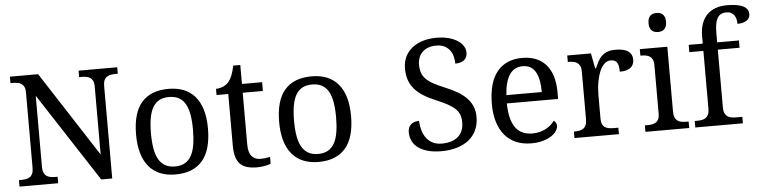

<svg xmlns="http://www.w3.org/2000/svg" viewBox="-46 -1001 4931 1242"><g transform="rotate(-5 2419.0 -380.0)"><path d="M568.8 0 193.8 -576.2V-113.8Q193.8 -90.3 200.4 -76.2Q207 -62 218 -54.4Q229 -46.9 244.1 -44.4Q259.3 -42 275.9 -42H289.1V0H38.1V-42H50.8Q67.9 -42 82.8 -44.4Q97.7 -46.9 108.9 -54.4Q120.1 -62 126.5 -76.2Q132.8 -90.3 132.8 -113.8V-604Q132.8 -626 126.2 -639.4Q119.6 -652.8 108.4 -660.2Q97.2 -667.5 82.3 -669.7Q67.4 -671.9 50.8 -671.9H38.1V-713.9H221.2L579.1 -161.1V-604Q579.1 -626 572.5 -639.4Q565.9 -652.8 554.7 -660.2Q543.5 -667.5 528.6 -669.7Q513.7 -671.9 497.1 -671.9H483.9V-713.9H734.9V-671.9H722.2Q705.1 -671.9 690.2 -669.4Q675.3 -667 664.1 -659.4Q652.8 -651.9 646.5 -637.7Q640.1 -623.5 640.1 -600.1V0Z M1285.2 -269Q1285.2 -127.9 1225.3 -59.1Q1165.5 9.8 1050.3 9.8Q996.1 9.8 953.1 -7.3Q910.2 -24.4 880.1 -59.1Q850.1 -93.8 834.2 -146.2Q818.4 -198.7 818.4 -269Q818.4 -409.2 877.7 -477.5Q937 -545.9 1053.2 -545.9Q1107.4 -545.9 1150.4 -529.1Q1193.4 -512.2 1223.4 -477.8Q1253.4 -443.4 1269.3 -391.4Q1285.2 -339.4 1285.2 -269ZM915 -269Q915 -213.4 922.4 -170.9Q929.7 -128.4 946 -99.9Q962.4 -71.3 988.5 -56.6Q1014.6 -42 1052.2 -42Q1089.8 -42 1115.7 -56.6Q1141.6 -71.3 1157.7 -99.9Q1173.8 -128.4 1180.9 -170.9Q1188 -213.4 1188 -269Q1188 -324.7 1180.7 -366.7Q1173.3 -408.7 1157.2 -436.8Q1141.1 -464.8 1115 -479Q1088.9 -493.2 1051.3 -493.2Q1013.7 -493.2 987.8 -479Q961.9 -464.8 945.8 -436.8Q929.7 -408.7 922.4 -366.7Q915 -324.7 915 -269Z M1605.5 -43Q1623.5 -43 1638.7 -44.9Q1653.8 -46.9 1669.4 -49.8V-5.9Q1663.1 -2.9 1652.8 0Q1642.6 2.9 1630.6 5.1Q1618.7 7.3 1605.5 8.5Q1592.3 9.8 1580.6 9.8Q1542.5 9.8 1515.1 1.7Q1487.8 -6.3 1470.2 -24.4Q1452.6 -42.5 1444.1 -72.3Q1435.5 -102.1 1435.5 -145V-479H1359.4V-519Q1377.4 -519 1399.2 -526.4Q1420.9 -533.7 1437.5 -550.8Q1454.6 -569.3 1465.1 -595Q1475.6 -620.6 1483.4 -659.2H1529.3V-536.1H1660.2V-479H1529.3V-142.1Q1529.3 -90.8 1550 -66.9Q1570.8 -43 1605.5 -43Z M2214.4 -269Q2214.4 -127.9 2154.5 -59.1Q2094.7 9.8 1979.5 9.8Q1925.3 9.8 1882.3 -7.3Q1839.4 -24.4 1809.3 -59.1Q1779.3 -93.8 1763.4 -146.2Q1747.6 -198.7 1747.6 -269Q1747.6 -409.2 1806.9 -477.5Q1866.2 -545.9 1982.4 -545.9Q2036.6 -545.9 2079.6 -529.1Q2122.6 -512.2 2152.6 -477.8Q2182.6 -443.4 2198.5 -391.4Q2214.4 -339.4 2214.4 -269ZM1844.2 -269Q1844.2 -213.4 1851.6 -170.9Q1858.9 -128.4 1875.2 -99.9Q1891.6 -71.3 1917.7 -56.6Q1943.8 -42 1981.4 -42Q2019 -42 2044.9 -56.6Q2070.8 -71.3 2086.9 -99.9Q2103 -128.4 2110.1 -170.9Q2117.2 -213.4 2117.2 -269Q2117.2 -324.7 2109.9 -366.7Q2102.5 -408.7 2086.4 -436.8Q2070.3 -464.8 2044.2 -479Q2018.1 -493.2 1980.5 -493.2Q1942.9 -493.2 1917 -479Q1891.1 -464.8 1875 -436.8Q1858.9 -408.7 1851.6 -366.7Q1844.2 -324.7 1844.2 -269Z M2776.4 9.8Q2727.5 9.8 2690.2 -0.5Q2652.8 -10.7 2627.7 -29.1Q2602.5 -47.4 2589.8 -73.5Q2577.1 -99.6 2577.1 -130.9Q2577.1 -161.1 2595.9 -179.7Q2614.7 -198.2 2649.4 -198.2Q2650.9 -167 2658.9 -138.2Q2667 -109.4 2683.1 -87.4Q2699.2 -65.4 2724.1 -52.2Q2749 -39.1 2784.2 -39.1Q2851.6 -39.1 2889.4 -71.5Q2927.2 -104 2927.2 -165Q2927.2 -192.4 2919.4 -213.4Q2911.6 -234.4 2893.6 -252.2Q2875.5 -270 2845.9 -286.4Q2816.4 -302.7 2772.5 -320.8Q2726.1 -339.8 2691.4 -361.6Q2656.7 -383.3 2633.8 -409.9Q2610.8 -436.5 2599.6 -469.2Q2588.4 -502 2588.4 -543Q2588.4 -585.9 2604.7 -619.6Q2621.1 -653.3 2650.4 -676.5Q2679.7 -699.7 2719.7 -711.9Q2759.8 -724.1 2807.1 -724.1Q2852.1 -724.1 2886.7 -714.8Q2921.4 -705.6 2945.3 -689.9Q2969.2 -674.3 2981.7 -654.1Q2994.1 -633.8 2994.1 -611.8Q2994.1 -579.6 2972.9 -563.2Q2951.7 -546.9 2915.5 -546.9Q2915.5 -570.3 2909.9 -593Q2904.3 -615.7 2891.1 -633.5Q2877.9 -651.4 2856.4 -662.6Q2835 -673.8 2803.2 -673.8Q2774.4 -673.8 2751.7 -665.8Q2729 -657.7 2713.4 -642.8Q2697.8 -627.9 2689.5 -606.9Q2681.2 -585.9 2681.2 -560.1Q2681.2 -530.3 2689 -507.6Q2696.8 -484.9 2715.1 -466.6Q2733.4 -448.2 2763.2 -431.9Q2793 -415.5 2836.4 -397.9Q2880.4 -379.9 2914.8 -359.9Q2949.2 -339.8 2973.1 -315.2Q2997.1 -290.5 3009.8 -260Q3022.5 -229.5 3022.5 -190.9Q3022.5 -143.6 3005.1 -106.2Q2987.8 -68.8 2955.6 -43Q2923.3 -17.1 2877.9 -3.7Q2832.5 9.8 2776.4 9.8Z M3348.1 -492.2Q3292.5 -492.2 3262.5 -447Q3232.4 -401.9 3227.1 -314.9H3457Q3457 -354.5 3451.2 -387.2Q3445.3 -419.9 3432.6 -443.4Q3419.9 -466.8 3399.2 -479.5Q3378.4 -492.2 3348.1 -492.2ZM3360.4 9.8Q3306.2 9.8 3262.9 -8.5Q3219.7 -26.9 3189.9 -62Q3160.2 -97.2 3144.3 -148.2Q3128.4 -199.2 3128.4 -264.2Q3128.4 -404.3 3186 -475.1Q3243.7 -545.9 3350.1 -545.9Q3398.4 -545.9 3437 -530.8Q3475.6 -515.6 3502.4 -485.6Q3529.3 -455.6 3543.7 -410.9Q3558.1 -366.2 3558.1 -307.1V-261.2H3225.1Q3226.1 -206.5 3236.1 -167.2Q3246.1 -127.9 3264.9 -102.5Q3283.7 -77.1 3311 -65.2Q3338.4 -53.2 3374 -53.2Q3399.9 -53.2 3422.1 -59.1Q3444.3 -64.9 3462.4 -74.7Q3480.5 -84.5 3494.4 -96.9Q3508.3 -109.4 3517.1 -123Q3523.9 -120.1 3530 -110.8Q3536.1 -101.6 3536.1 -88.9Q3536.1 -73.7 3525.4 -56.4Q3514.6 -39.1 3492.7 -24.4Q3470.7 -9.8 3437.7 0Q3404.8 9.8 3360.4 9.8Z M3930.2 0H3641.6V-42H3644.5Q3661.6 -42 3676.5 -44.4Q3691.4 -46.9 3702.4 -54.4Q3713.4 -62 3720 -76.2Q3726.6 -90.3 3726.6 -113.8V-425.8Q3726.6 -447.8 3720 -461.2Q3713.4 -474.6 3702.1 -481.9Q3690.9 -489.3 3676 -491.7Q3661.1 -494.1 3644.5 -494.1H3641.6V-536.1H3795.4L3814.5 -437H3819.3Q3829.1 -459.5 3839.4 -479.2Q3849.6 -499 3864.5 -513.9Q3879.4 -528.8 3901.4 -537.4Q3923.3 -545.9 3956.5 -545.9Q4011.2 -545.9 4037.8 -526.9Q4064.5 -507.8 4064.5 -473.1Q4064.5 -457.5 4059.3 -444.3Q4054.2 -431.2 4043 -421.6Q4031.7 -412.1 4014.2 -407Q3996.6 -401.9 3971.2 -401.9Q3971.2 -443.4 3959.5 -461.7Q3947.8 -480 3918.5 -480Q3899.9 -480 3885.3 -469.5Q3870.6 -459 3859.6 -441.7Q3848.6 -424.3 3841.1 -401.9Q3833.5 -379.4 3828.9 -355.7Q3824.2 -332 3822.3 -308.6Q3820.3 -285.2 3820.3 -266.1V-108.9Q3820.3 -86.9 3826.9 -73.5Q3833.5 -60.1 3844.7 -53.2Q3856 -46.4 3870.8 -44.2Q3885.7 -42 3902.3 -42H3930.2Z M4115.7 -42Q4132.3 -42 4147.2 -44.2Q4162.1 -46.4 4173.3 -53.2Q4184.6 -60.1 4191.2 -73.5Q4197.8 -86.9 4197.8 -108.9V-425.8Q4197.8 -447.8 4191.2 -461.2Q4184.6 -474.6 4173.3 -481.9Q4162.1 -489.3 4147.2 -491.7Q4132.3 -494.1 4115.7 -494.1H4112.8V-536.1H4291.5V-113.8Q4291.5 -90.3 4298.1 -76.2Q4304.7 -62 4315.7 -54.4Q4326.7 -46.9 4341.8 -44.4Q4356.9 -42 4373.5 -42H4386.7V0H4102.5V-42ZM4183.6 -698.2Q4183.6 -715.8 4188 -727.5Q4192.4 -739.3 4200.2 -746.6Q4208 -753.9 4218.3 -756.8Q4228.5 -759.8 4240.7 -759.8Q4252.4 -759.8 4262.7 -756.8Q4272.9 -753.9 4280.5 -746.6Q4288.1 -739.3 4292.7 -727.5Q4297.4 -715.8 4297.4 -698.2Q4297.4 -680.7 4292.7 -668.9Q4288.1 -657.2 4280.5 -649.9Q4272.9 -642.6 4262.7 -639.4Q4252.4 -636.2 4240.7 -636.2Q4228.5 -636.2 4218.3 -639.4Q4208 -642.6 4200.2 -649.9Q4192.4 -657.2 4188 -668.9Q4183.6 -680.7 4183.6 -698.2Z M4735.4 -42V0H4426.3V-42H4439.5Q4456.5 -42 4471.4 -44.4Q4486.3 -46.9 4497.3 -54.4Q4508.3 -62 4514.9 -76.2Q4521.5 -90.3 4521.5 -113.8V-488.8H4430.2V-536.1H4521.5V-585.9Q4521.5 -630.9 4533.7 -665Q4545.9 -699.2 4568.8 -722.7Q4591.8 -746.1 4624.5 -758.1Q4657.2 -770 4698.2 -770Q4737.3 -770 4764.2 -764.9Q4791 -759.8 4807.4 -750.5Q4823.7 -741.2 4831.1 -728.5Q4838.4 -715.8 4838.4 -700.2Q4838.4 -686.5 4832.3 -676Q4826.2 -665.5 4815.2 -658.4Q4804.2 -651.4 4789.3 -647.7Q4774.4 -644 4756.3 -644Q4756.3 -659.2 4753.2 -673.6Q4750 -688 4742.4 -699.2Q4734.9 -710.4 4722.2 -717.3Q4709.5 -724.1 4690.4 -724.1Q4668.9 -724.1 4654.5 -715.8Q4640.1 -707.5 4631.3 -691.2Q4622.6 -674.8 4618.9 -650.9Q4615.2 -627 4615.2 -595.2V-536.1H4756.3V-488.8H4615.2V-113.8Q4615.2 -90.3 4621.8 -76.2Q4628.4 -62 4639.4 -54.4Q4650.4 -46.9 4665.5 -44.4Q4680.7 -42 4697.3 -42Z"/></g></svg>

Font: Noto Serif
Style: Regular
Weight: 400
Designer: Monotype Design team
Foundry: Monotype Imaging Inc.
Version: Version 1.02